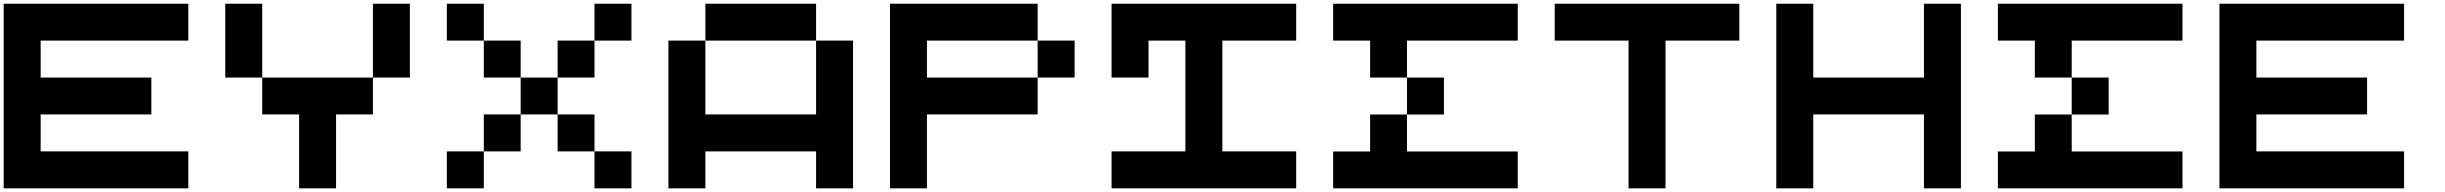

<svg xmlns="http://www.w3.org/2000/svg" viewBox="-20 -820 13242 1040"><path d="M1000 -600.1H200.2V-399.9H799.8V-200.2H200.2V0H1000V200.2H0V-799.8H1000Z M1200.2 -799.8H1400.4V-399.9H1200.2ZM2000 -799.8H2200.2V-399.9H2000ZM1400.4 -200.2V-399.9H2000V-200.2H1800.3V200.2H1600.1V-200.2Z M2400.4 200.2V0H2600.6V200.2ZM2400.4 -799.8H2600.6V-600.1H2400.4ZM3200.2 0H3000.5V-200.2H3200.2ZM3400.4 200.2H3200.2V0H3400.4ZM2600.6 0V-200.2H2800.3V0ZM3200.2 -600.1V-399.9H3000.5V-600.1ZM2600.6 -600.1H2800.3V-399.9H2600.6ZM3400.4 -799.8V-600.1H3200.2V-799.8ZM2800.3 -399.9H3000.5V-200.2H2800.3Z M4400.4 -799.8V-600.1H3800.8V-799.8ZM4400.4 -600.1H4600.6V200.2H4400.4V0H3800.8V200.2H3600.6V-600.1H3800.8V-200.2H4400.4Z M5001 -600.1V-399.9H5600.6V-200.2H5001V200.2H4800.8V-799.8H5600.6V-600.1ZM5600.6 -600.1H5800.8V-399.9H5600.6Z M6400.9 -600.1H6201.2V-399.9H6001V-799.8H7001V-600.1H6601.1V0H7001V200.2H6001V0H6400.9Z M7801.3 -199.7H7601.1V-399.9H7801.3ZM7601.1 0.5H8201.2V200.2H7201.2V0.5H7401.4V-199.7H7601.1ZM7601.1 -600.1V-399.9H7401.4V-600.1H7201.2V-799.8H8201.2V-600.1Z M8401.4 -799.8H9401.4V-600.1H9001.5V200.2H8801.3V-600.1H8401.4Z M10401.4 -799.8H10601.6V200.2H10401.4V-200.2H9801.8V200.2H9601.6V-799.8H9801.8V-399.9H10401.4Z M11401.9 -199.7H11201.7V-399.9H11401.9ZM11201.7 0.5H11801.8V200.2H10801.8V0.5H11002V-199.7H11201.7ZM11201.7 -600.1V-399.9H11002V-600.1H10801.8V-799.8H11801.8V-600.1Z M13002 -600.1H12202.1V-399.9H12801.8V-200.2H12202.1V0H13002V200.2H12002V-799.8H13002Z"/></svg>

Font: QuinqueFive
Style: Regular
Weight: 400
Monospace: yes
Designer: GGBotNet
Foundry: GGBotNet
Version: 1.1